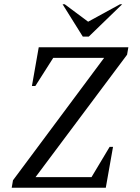

<svg xmlns="http://www.w3.org/2000/svg" viewBox="-20 -882 658 902"><path d="M35 0 41 -35 469 -610H230L146 -478H130L162 -660H583L577 -625L147 -50H410L495 -192H511L477 0ZM369 -710 274 -862H284L394 -780L544 -862H554L397 -710Z"/></svg>

Font: Spectral
Style: Italic
Weight: 400
Italic angle: -10°
Designer: Jean-Baptiste Levee
Foundry: Production Type
Version: Version 2.001